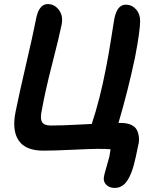

<svg xmlns="http://www.w3.org/2000/svg" viewBox="-20 -715 770 948"><path d="M546.9 212.9Q520 212.9 504.4 197Q488.8 181.2 493.2 157.2Q495.6 143.6 506.1 108.2Q516.6 72.8 520 58.1Q522.5 41.5 525.9 22Q505.9 20 461.9 20Q430.2 20 339.4 24.4Q248.5 28.8 193.8 28.8Q106.4 28.8 72.3 -21.2Q38.1 -71.3 57.1 -164.1Q74.2 -249 108.6 -397Q143.1 -544.9 155.8 -610.8Q160.6 -637.2 166.7 -653.8Q172.9 -670.4 185.3 -682.6Q197.8 -694.8 215.8 -694.8Q249.5 -694.8 271.2 -665.5Q293 -636.2 284.2 -592.8Q273.4 -538.6 238 -400.6Q202.6 -262.7 187 -173.8Q177.2 -132.3 186.8 -113.8Q196.3 -95.2 231.9 -95.2Q261.7 -95.2 293.7 -96.4Q325.7 -97.7 370.6 -99.9Q415.5 -102.1 433.1 -103Q473.6 -224.6 502.9 -377Q515.1 -437.5 528.8 -524.4Q542.5 -611.3 543.9 -619.1Q557.1 -691.9 601.1 -691.9Q630.9 -691.9 651.4 -669.2Q671.9 -646.5 671.9 -611.8Q671.9 -563.5 647 -433.1Q611.8 -266.1 564.9 -107.9H578.1Q607.9 -107.9 627.9 -98.4Q647.9 -88.9 655.8 -73.2Q663.6 -57.6 665.8 -37.6Q668 -17.6 662.1 3.9Q650.4 63.5 641.1 98.1Q631.8 132.8 619.1 158.2Q592.8 212.9 546.9 212.9Z"/></svg>

Font: Shantell Sans Bouncy
Style: Italic
Weight: 600
Italic angle: -11.31°
Designer: Stephen Nixon, Anya Danilova, Shantell Martin
Foundry: Arrow Type
Version: Version 1.006;[9816181b4]